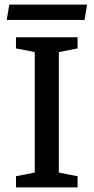

<svg xmlns="http://www.w3.org/2000/svg" viewBox="-20 -809 405 829"><path d="M49 0V-48L130 -64V-584L49 -600V-648H315V-600L234 -584V-64L315 -48V0ZM9 -723 20 -789H356L345 -723Z"/></svg>

Font: Faustina Light Medium
Style: Regular
Weight: 500
Version: Version 1.200